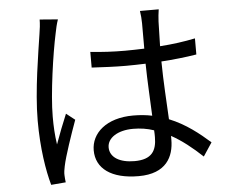

<svg xmlns="http://www.w3.org/2000/svg" viewBox="-55 -832 1109 927"><g transform="rotate(-5 500.0 -368.0)"><path d="M170 -768C170 -747 167 -721 163 -698C151 -616 118 -427 118 -282C118 -148 136 -39 156 32L227 26C226 16 224 2 224 -8C223 -20 226 -39 229 -52C239 -101 274 -202 299 -271L257 -304C240 -264 217 -205 201 -160C194 -208 192 -247 192 -295C192 -406 221 -602 241 -694C244 -712 252 -745 258 -761ZM675 -154C675 -88 651 -47 567 -47C496 -47 448 -75 448 -124C448 -170 499 -203 573 -203C608 -203 642 -198 674 -187C675 -175 675 -163 675 -154ZM945 -105C893 -151 830 -202 750 -234C746 -317 739 -416 738 -515C797 -519 855 -525 909 -534V-612C856 -601 798 -593 738 -589C739 -635 740 -681 741 -708C742 -728 744 -748 747 -767H656C659 -750 661 -724 661 -707V-584C630 -583 599 -582 568 -582C510 -582 456 -585 400 -591V-515C458 -512 510 -509 566 -509C598 -509 629 -510 661 -511C662 -429 668 -334 671 -258C643 -264 612 -267 579 -267C449 -267 375 -199 375 -116C375 -28 448 27 581 27C715 27 753 -53 753 -135V-153C804 -125 853 -86 902 -40Z"/></g></svg>

Font: Noto Sans CJK SC Regular
Style: Regular
Weight: 400
Designer: Ryoko NISHIZUKA (kana & ideographs); Paul D. Hunt (Latin, Greek & Cyrillic); Wenlong ZHANG (bopomofo); Sandoll Communica
Foundry: Adobe Systems Incorporated
Version: Version 1.004;PS 1.004;hotconv 1.0.82;makeotf.lib2.5.63406